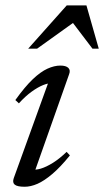

<svg xmlns="http://www.w3.org/2000/svg" viewBox="-20 -702 396 732"><path d="M32.5 -23 167.5 -396.5 181 -385Q165.5 -386 144.8 -377.8Q124 -369.5 100.2 -352.2Q76.5 -335 52 -308L38.5 -320.5Q75 -371.5 105 -400Q135 -428.5 161 -440.2Q187 -452 210 -452Q231.5 -452 240.5 -443.2Q249.5 -434.5 243.5 -419L108.5 -37L99.5 -56Q115 -53 135.8 -59.2Q156.5 -65.5 181.8 -81.2Q207 -97 234 -123L246.5 -109.5Q210 -64.5 179.2 -38.5Q148.5 -12.5 122.8 -1.2Q97 10 74 10Q46 10 36.2 2Q26.5 -6 32.5 -23ZM87.5 -516.5 234.5 -681.5H309.5L356.5 -516.5H332.5L252 -622.5H269.5L121.5 -516.5Z"/></svg>

Font: Newsreader 28pt
Style: Italic
Weight: 400
Italic angle: -17°
Version: Version 1.003